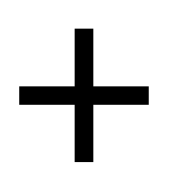

<svg xmlns="http://www.w3.org/2000/svg" viewBox="-20 -770 612 697"><path d="M520 -456.5V-389.6H318.8V-181.6H251V-389.6H49.8V-456.5H251V-666H318.8V-456.5ZM121.1 -750ZM121.1 -92.8Z"/></svg>

Font: Noto Sans Oriya UI
Style: Regular
Weight: 400
Designer: Monotype Design Team
Foundry: Monotype Imaging Inc.
Version: Version 1.01